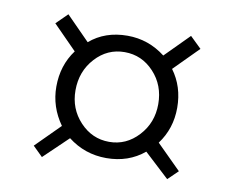

<svg xmlns="http://www.w3.org/2000/svg" viewBox="-56 -620 674 563"><g transform="rotate(10 281.0 -338.0)"><path d="M174.8 -480Q220.2 -519 287.1 -519Q349.6 -519 399.9 -480L470.2 -550.8L503.9 -518.1L432.1 -445.8Q466.8 -398.9 466.8 -335.9Q466.8 -273.9 431.2 -226.1L503.9 -153.8L474.1 -125L399.9 -193.8Q353 -154.8 287.1 -154.8Q223.1 -154.8 172.9 -193.8L101.1 -125L71.8 -153.8L143.1 -225.1Q106.9 -275.9 106.9 -335.9Q106.9 -399.4 142.1 -446.8L71.8 -518.1L105 -550.8ZM410.2 -336.9Q410.2 -393.1 374.3 -431.6Q338.4 -470.2 287.1 -470.2Q235.8 -470.2 200 -430.9Q164.1 -391.6 164.1 -335Q164.1 -280.3 200.2 -241.7Q236.3 -203.1 287.1 -203.1Q337.9 -203.1 374 -242.2Q410.2 -281.2 410.2 -336.9Z"/></g></svg>

Font: Rawline
Style: Italic
Weight: 400
Italic angle: -12°
Designer: Matt McInerney, Pablo Impallari, Rodrigo Fuenzalida
Foundry: Matt McInerney, Pablo Impallari, Rodrigo Fuenzalida
Version: Version 4.020;PS 004.020;hotconv 1.0.88;makeotf.lib2.5.64775